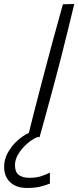

<svg xmlns="http://www.w3.org/2000/svg" viewBox="-116 -680 388 954"><path d="M80.5 1.5Q76 1.5 69 1.5Q43.5 12 18 34.5Q-7.5 57 -24.5 84.8Q-41.5 112.5 -41.5 139.5Q-41.5 176 -22 189.8Q-2.5 203.5 29.5 203.5Q62 203.5 84 196.8Q106 190 132 178V232Q112 240.5 84.5 247.2Q57 254 18 254Q-34 254 -64.8 226Q-95.5 198 -95.5 148Q-95.5 112.5 -77.8 79.8Q-60 47 -32 21Q-4 -5 27.5 -20Q37 -60 50.8 -113.5Q64.5 -167 78.8 -221.8Q93 -276.5 104.5 -320Q121.5 -385.5 145 -472Q168.5 -558.5 196.5 -658.5Q203.5 -659 222.2 -659.5Q241 -660 253 -660Q237 -593.5 220.2 -525.5Q203.5 -457.5 188 -396.5Q172.5 -335.5 160 -289.5Q155 -270.5 146.2 -238Q137.5 -205.5 127.2 -167.8Q117 -130 107.2 -94.5Q97.5 -59 90.2 -33Q83 -7 80.5 1.5Z"/></svg>

Font: Grandstander ExtraLight
Style: Italic
Weight: 200
Italic angle: -15°
Designer: Tyler Finck
Foundry: Etcetera Type Co
Version: Version 1.200; ttfautohint (v1.8.3)